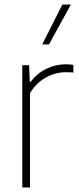

<svg xmlns="http://www.w3.org/2000/svg" viewBox="-20 -828 350 848"><path d="M78.5 -540H108.5L111.5 -467H115.5Q143.5 -504 184.5 -524Q225.5 -544 269.5 -544Q288 -544 304 -541.5V-507.5Q292 -509 269 -509Q224.5 -509 181.2 -484.8Q138 -460.5 112.5 -416V0H78.5ZM166.5 -632 255.5 -808H293L196.5 -632Z"/></svg>

Font: Encode Sans Semi Condensed Thin
Style: Regular
Weight: 250
Width: 4
Designer: Multiple Designers
Foundry: Impallari Type
Version: Version 2.000